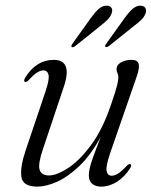

<svg xmlns="http://www.w3.org/2000/svg" viewBox="-20 -668 549 696"><path d="M452.5 -73Q458.5 -70 452 -58.5Q431.5 -26.5 403.8 -9Q376 8.5 347 8.5Q326 8.5 314 -1.8Q302 -12 302 -33Q302 -54 314.5 -89.8Q327 -125.5 345.5 -172.5Q309 -105.5 267.5 -66Q226 -26.5 186.5 -9Q147 8.5 115.5 8.5Q62.5 8.5 57.5 -27Q52.5 -62.5 73 -123L145 -336.5Q160 -381.5 155.8 -397.2Q151.5 -413 137.5 -413Q127.5 -413 115 -405.5Q102.5 -398 84 -377.5Q75.5 -369 70.5 -371Q64.5 -374 71 -386Q111 -451 174.5 -451Q244 -451 211.5 -354L135.5 -127Q117 -72.5 123.8 -52.2Q130.5 -32 157.5 -32Q185 -32 226 -58.2Q267 -84.5 309.2 -141Q351.5 -197.5 382 -287.5Q399.5 -338 404.2 -357.5Q409 -377 409 -387Q409 -397 405.8 -403Q402.5 -409 402.5 -418Q402.5 -432 418 -441.5Q433.5 -451 458 -451Q479 -451 482.8 -436Q486.5 -421 474.5 -387.5L379 -112Q363 -65 366.5 -48Q370 -31 385 -31Q395 -31 407.5 -38.5Q420 -46 439 -66.5Q447.5 -75 452.5 -73ZM307 -599.5Q322.5 -621.5 336.5 -634.5Q350.5 -647.5 366 -647.5Q379 -647.5 384 -639.5Q389 -631.5 385 -620.5Q380.5 -607 369.2 -596Q358 -585 342.5 -573L251.5 -500Q243.5 -494.5 239.5 -498Q237 -501 242.5 -509.5ZM430 -600Q445.5 -622 459.5 -634.8Q473.5 -647.5 489 -647.5Q502 -647 506.8 -639Q511.5 -631 508 -620Q503 -606.5 491.5 -595.5Q480 -584.5 464.5 -573L374 -500.5Q365.5 -495 362 -498.5Q359 -501.5 365 -509.5Z"/></svg>

Font: Fraunces 72pt S000 Light
Style: Italic
Weight: 300
Italic angle: -16°
Version: Version 1.000; ttfautohint (v1.8.3)